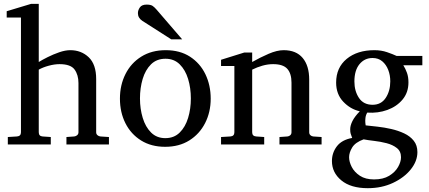

<svg xmlns="http://www.w3.org/2000/svg" viewBox="-20 -757 2250 1006"><path d="M550.8 0H328.1V-39.1L369.1 -42Q377.9 -43 384.5 -48.8Q391.1 -54.7 391.1 -64V-321.8Q391.1 -364.7 370.6 -392.8Q350.1 -420.9 292 -420.9Q265.6 -420.9 235.1 -412.6Q204.6 -404.3 183.1 -392.1V-64Q183.1 -43.5 203.1 -42L246.1 -39.1V0H21V-39.1L68.8 -42Q89.8 -43.5 89.8 -64V-665H15.1V-698.2L143.1 -736.8H183.1V-432.1Q201.2 -443.4 230 -457.8Q258.8 -472.2 290.5 -483.2Q322.3 -494.1 348.1 -494.1Q405.8 -494.1 444.8 -457Q483.9 -419.9 483.9 -342.8V-64Q483.9 -54.7 490.5 -48.8Q497.1 -43 505.9 -42L550.8 -39.1Z M1084 -240.2Q1084 -169.4 1054.7 -112.1Q1025.4 -54.7 971.9 -21.2Q918.5 12.2 845.2 12.2Q772.5 12.2 719.2 -21Q666 -54.2 637.2 -111.3Q608.4 -168.5 608.4 -240.2Q608.4 -311.5 637.5 -369.1Q666.5 -426.8 720.5 -460.4Q774.4 -494.1 848.1 -494.1Q922.9 -494.1 975.6 -460Q1028.3 -425.8 1056.2 -368.2Q1084 -310.5 1084 -240.2ZM980 -241.2Q980 -295.9 965.6 -343.3Q951.2 -390.6 921.6 -419.9Q892.1 -449.2 847.2 -449.2Q800.8 -449.2 771.2 -419.9Q741.7 -390.6 727.5 -343.3Q713.4 -295.9 713.4 -241.2Q713.4 -187 727.8 -139.4Q742.2 -91.8 771.7 -62.5Q801.3 -33.2 846.2 -33.2Q892.1 -33.2 921.6 -62.5Q951.2 -91.8 965.6 -139.2Q980 -186.5 980 -241.2ZM934.6 -550.8H877.4L725.6 -647.9Q702.6 -663.1 702.6 -688Q702.6 -703.6 712.9 -718.3Q723.1 -732.9 748.5 -732.9Q770 -732.9 780 -725.8Q790 -718.8 800.8 -706.1Z M1665 0H1444.3V-39.1L1486.3 -42Q1495.1 -43 1501.2 -48.8Q1507.3 -54.7 1507.3 -64V-324.2Q1507.3 -371.6 1485.4 -396.2Q1463.4 -420.9 1411.1 -420.9Q1382.8 -420.9 1354.7 -412.8Q1326.7 -404.8 1301.3 -392.1V-64Q1301.3 -43.5 1322.3 -42L1364.3 -39.1V0H1138.2V-39.1L1187 -42Q1208 -43.5 1208 -64V-411.1H1138.2V-443.8L1260.3 -481.9H1301.3V-432.1Q1343.3 -456.1 1387.5 -475.1Q1431.6 -494.1 1466.3 -494.1Q1531.7 -494.1 1565.9 -453.4Q1600.1 -412.6 1600.1 -339.8V-64Q1600.1 -54.7 1606.2 -48.8Q1612.3 -43 1621.1 -42L1665 -39.1Z M2192.9 -415H2093.3Q2104.5 -397 2112.3 -375.5Q2120.1 -354 2120.1 -325.2Q2120.1 -272.5 2089.4 -235.6Q2058.6 -198.7 2009.5 -180.9Q1960.4 -163.1 1904.3 -167Q1896.5 -154.3 1894.8 -139.2Q1893.1 -124 1894.3 -112.8Q1895.5 -101.6 1896 -100.1Q1922.9 -97.2 1958.3 -93.3Q1993.7 -89.4 2030 -81.1Q2066.4 -72.8 2097.7 -58.1Q2128.9 -43.5 2147.9 -19.5Q2167 4.4 2167 40Q2167 87.4 2132.3 130.6Q2097.7 173.8 2038.8 201.4Q1980 229 1907.2 229Q1817.9 229 1768.6 188.2Q1719.2 147.5 1719.2 86.9Q1719.2 43.5 1745.1 9.5Q1771 -24.4 1825.2 -34.2Q1819.8 -49.8 1817.4 -56.6Q1814.9 -63.5 1814.9 -80.1Q1814.9 -99.6 1826.9 -123.3Q1838.9 -147 1865.2 -173.8Q1815.4 -185.1 1778.3 -224.4Q1741.2 -263.7 1741.2 -324.2Q1741.2 -402.8 1796.6 -448.5Q1852.1 -494.1 1941.9 -494.1Q1977.5 -494.1 2008.1 -483.6Q2038.6 -473.1 2058.1 -463.9H2192.9ZM2024.9 -331.1Q2024.9 -362.8 2014.2 -390.6Q2003.4 -418.5 1982.9 -435.8Q1962.4 -453.1 1932.1 -453.1Q1890.1 -453.1 1863.5 -420.7Q1836.9 -388.2 1836.9 -330.1Q1836.9 -279.8 1860.8 -243.9Q1884.8 -208 1932.1 -208Q1977.1 -208 2001 -244.1Q2024.9 -280.3 2024.9 -331.1ZM2081.1 66.9Q2081.1 35.6 2059.3 18.6Q2037.6 1.5 2005.4 -6.8Q1973.1 -15.1 1940.4 -18.8Q1907.7 -22.5 1885.3 -26.9Q1841.8 -11.2 1825.4 15.6Q1809.1 42.5 1809.1 66.9Q1809.1 90.8 1823 117.9Q1836.9 145 1866 164.1Q1895 183.1 1939.9 183.1Q1987.8 183.1 2019 164.1Q2050.3 145 2065.7 117.9Q2081.1 90.8 2081.1 66.9Z"/></svg>

Font: Eeyek
Style: Regular
Weight: 400
Designer: Pravabati Chingangbam and Tabish
Foundry: SIL International
Version: Version 2.000